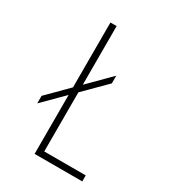

<svg xmlns="http://www.w3.org/2000/svg" viewBox="-172 -793 794 886"><g transform="rotate(30 225.0 -350.0)"><path d="M186 -32H407V0H153V-314L47 -208V-248L153 -354.5V-700H186V-387.5L299 -501V-460L186 -347Z"/></g></svg>

Font: League Mono Condensed Thin
Style: Regular
Weight: 100
Width: 1
Designer: Tyler Finck
Foundry: The League of Moveable Type / Tyler Finck
Version: Version 2.210